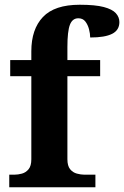

<svg xmlns="http://www.w3.org/2000/svg" viewBox="-20 -789 523 809"><path d="M19 0V-53H41Q56 -53 72.5 -57.5Q89 -62 100.5 -76Q112 -90 112 -118V-468H23V-536H112V-573Q112 -666 161 -717.5Q210 -769 316 -769Q381 -769 417 -759.5Q453 -750 468 -733.5Q483 -717 483 -696Q483 -662 452.5 -646.5Q422 -631 360 -631Q360 -647 355 -666Q350 -685 339.5 -698.5Q329 -712 310 -712Q285 -712 274.5 -684.5Q264 -657 264 -591V-536H402V-468H264V-118Q264 -90 275.5 -76Q287 -62 304 -57.5Q321 -53 335 -53H382V0Z"/></svg>

Font: Noto Serif Khojki
Style: Bold
Weight: 700
Version: Version 2.003